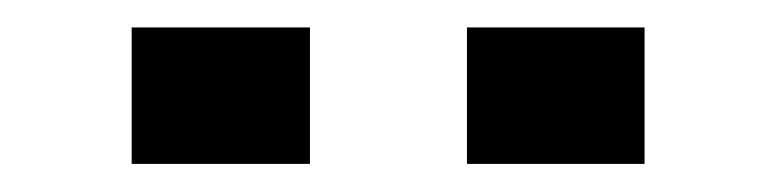

<svg xmlns="http://www.w3.org/2000/svg" viewBox="-20 -731 572 140"><path d="M450 -611.5H320.5V-711H450ZM206 -611.5H76V-711H206Z"/></svg>

Font: Roberto Sans
Style: Bold
Weight: 700
Designer: Google (font) & Cristiano Sobral (main changes)
Version: Version 1.000;October 12, 2021;FontCreator 14.0.0.2814 64-bi